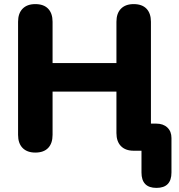

<svg xmlns="http://www.w3.org/2000/svg" viewBox="-20 -734 872 935"><path d="M742 181Q669 181 669 106V0H631Q591 0 569 -22.5Q547 -45 547 -86V-288H236V-77Q236 -36 214.5 -13.5Q193 9 152 9Q112 9 90 -13.5Q68 -36 68 -77V-628Q68 -669 90 -691.5Q112 -714 152 -714Q193 -714 214.5 -691.5Q236 -669 236 -628V-427H547V-628Q547 -669 569 -691.5Q591 -714 631 -714Q672 -714 693.5 -691.5Q715 -669 715 -628V-132H741Q775 -132 795 -113Q815 -94 815 -62V106Q815 181 742 181Z"/></svg>

Font: Chiron GoRound TC EB
Style: Regular
Weight: 700
Designer: Ryoko NISHIZUKA 西塚涼子 (kana, bopomofo & ideographs); Paul D. Hunt (Latin, Greek & Cyrillic); Sandoll Communications 산돌커뮤니
Foundry: Adobe
Version: Version 1.000;hotconv 1.1.1;makeotfexe 2.6.0